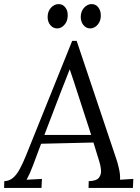

<svg xmlns="http://www.w3.org/2000/svg" viewBox="-34 -919 685 939"><path d="M341 -719 532 -150Q540 -129 547.5 -96Q555 -63 553 -40L618 -44L616 0H399L400 -33Q438 -34 450 -50Q462 -66 460 -88Q458 -110 452 -128L423 -222L167 -216L127 -109Q118 -85 111.5 -71Q105 -57 96 -40L171 -44L169 0H-14L-13 -33Q12 -34 30 -49.5Q48 -65 63 -93Q78 -121 93 -158L319 -719ZM307 -580Q296 -552 285 -524Q274 -496 263 -468L183 -259H412L347 -459Q337 -489 327.5 -519Q318 -549 307 -580ZM246 -780Q225 -780 211.5 -797Q198 -814 199 -839Q200 -865 216 -882Q232 -899 253 -899Q273 -899 286 -882Q299 -865 297 -839Q296 -814 280.5 -797Q265 -780 246 -780ZM407 -780Q387 -780 373.5 -797Q360 -814 361 -839Q362 -865 378 -882Q394 -899 414 -899Q435 -899 447.5 -882Q460 -865 459 -839Q458 -814 442.5 -797Q427 -780 407 -780Z"/></svg>

Font: Lora
Style: Italic
Weight: 400
Italic angle: -3°
Designer: Olga Karpushina, Alexei Vanyashin (Cyrillic)
Foundry: Cyreal
Version: Version 3.008